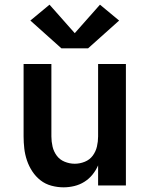

<svg xmlns="http://www.w3.org/2000/svg" viewBox="-20 -794 640 822"><path d="M252 8Q226 8 200 1Q174 -6 153.5 -22Q133 -38 118.5 -60Q104 -82 95.5 -107Q87 -132 84 -158Q81 -184 81 -210V-520H200V-210Q200 -188 205 -166.5Q210 -145 223 -127.5Q236 -110 257 -101.5Q278 -93 300 -93Q322 -93 343 -101.5Q364 -110 377 -127.5Q390 -145 395 -166.5Q400 -188 400 -210V-520H519V0H400V-86Q391 -65 376 -46.5Q361 -28 341 -15.5Q321 -3 298 2.5Q275 8 252 8ZM243 -587 110 -706 192 -774 300 -652 408 -774 490 -706 357 -587Z"/></svg>

Font: Iosevka Custom Extended
Style: Bold
Weight: 700
Width: 7
Monospace: yes
Designer: Belleve Invis
Foundry: Belleve Invis
Version: Version 11.2.4; ttfautohint (v1.8.4)